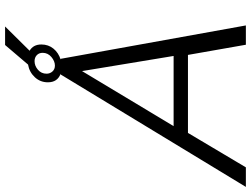

<svg xmlns="http://www.w3.org/2000/svg" viewBox="-178 -830 963 736"><g transform="rotate(-90 303.0 -461.5)"><path d="M386 -710H389Q356 -722 356 -759Q356 -788 375.5 -809Q395 -830 424 -835L499 -923H570L477 -829Q501 -815 501 -784Q501 -757 485 -737.5Q469 -718 443 -710H446L574 0H500L461 -222H162L30 0H-45ZM437 -810Q419 -810 404 -797Q389 -784 389 -764Q389 -751 397.5 -741.5Q406 -732 420 -732Q437 -732 453 -745.5Q469 -759 469 -779Q469 -793 460 -801.5Q451 -810 437 -810ZM457 -277 399 -628 188 -277Z"/></g></svg>

Font: Raleway
Style: Italic
Weight: 400
Italic angle: -12°
Designer: Matt McInerney, Pablo Impallari, Rodrigo Fuenzalida
Foundry: Matt McInerney, Pablo Impallari, Rodrigo Fuenzalida
Version: Version 4.026